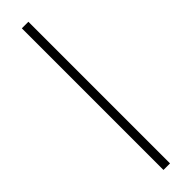

<svg xmlns="http://www.w3.org/2000/svg" viewBox="-323 -765 901 901"><g transform="rotate(-45 127.0 -315.0)"><path d="M105.5 155V-785H149V155Z"/></g></svg>

Font: Commissioner ExtraLight
Style: Regular
Weight: 200
Designer: Kostas Bartsokas
Foundry: Kostas Bartsokas
Version: Version 1.000; ttfautohint (v1.8.3)